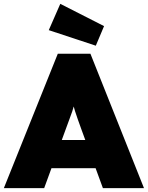

<svg xmlns="http://www.w3.org/2000/svg" viewBox="-40 -980 770 1000"><path d="M-20 0 261 -700H431L710 0H496L384 -306Q373 -337 365 -359Q357 -381 351 -400.5Q345 -420 339 -442.5Q333 -465 327 -496H361Q355 -465 349 -442.5Q343 -420 336.5 -400.5Q330 -381 321.5 -359Q313 -337 302 -306L190 0ZM120 -104 183 -251H508L565 -104ZM459 -742 214 -823 274 -960 502 -844Z"/></svg>

Font: Lexend Deca Black
Style: Regular
Weight: 900
Designer: Bonnie Shaver-Troup, Thomas Jockin
Foundry: Lexend
Version: Version 1.007